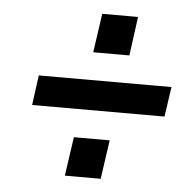

<svg xmlns="http://www.w3.org/2000/svg" viewBox="-44 -656 626 614"><g transform="rotate(5 269.5 -349.0)"><path d="M319 -211 301 -86H186L204 -211ZM375 -612 358 -487H242L260 -612ZM75 -398H501L487 -302H62Z"/></g></svg>

Font: Pathway Extreme SemiCondensed
Style: Bold Italic
Weight: 700
Width: 4
Italic angle: -8°
Version: Version 1.001;gftools[0.9.26]